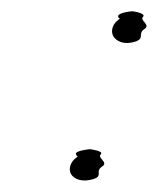

<svg xmlns="http://www.w3.org/2000/svg" viewBox="-20 -572 280 341"><path d="M113 -290C106 -284 101 -273 106 -263C112 -253 127 -248 146 -254C164 -260 148 -267 161 -276C174 -284 152 -291 159 -298C165 -304 140 -307 140 -307C137 -307 112 -304 115 -298C115 -296 117 -295 118 -294C117 -293 115 -292 113 -290ZM188 -535C181 -529 176 -518 181 -508C187 -498 201 -492 220 -498C238 -504 224 -512 236 -520C249 -528 227 -536 234 -542C240 -549 215 -552 215 -552C212 -552 187 -549 190 -542C190 -540 192 -540 193 -539C192 -538 190 -537 188 -535ZM215 -552Z"/></svg>

Font: bitstorm
Style: ulcnobl
Weight: 400
Version: Version 0.2